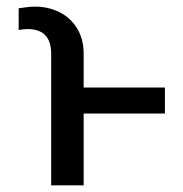

<svg xmlns="http://www.w3.org/2000/svg" viewBox="-20 -557 551 577"><path d="M133.8 0V-395.5Q133.8 -469.7 62.5 -469.7Q56.6 -469.7 49.6 -468.8Q42.5 -467.8 36.1 -466.8V-532.2Q67.9 -537.1 85 -537.1Q124.5 -537.1 158 -520.8Q191.4 -504.4 211.4 -472.2Q231.4 -439.9 231.4 -395.5V-293.9H475.6V-215.8H231.4V0Z"/></svg>

Font: Pretendard
Style: Regular
Weight: 400
Designer: Base glyphs from Inter by Rasmus Andersson; Hangeul glyphs from Noto Sans CJK(Source Han Sans) by Jang Soo-young and Kan
Foundry: Kil Hyung-jin
Version: Version 1.309